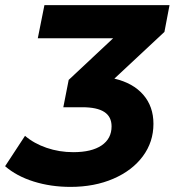

<svg xmlns="http://www.w3.org/2000/svg" viewBox="-34 -720 684 752"><path d="M610 -595 414 -412Q487 -395 527 -349Q567 -303 567 -235Q567 -164 525.5 -108Q484 -52 410 -20Q336 12 242 12Q165 12 98 -9Q31 -30 -14 -69L64 -188Q99 -158 148.5 -141Q198 -124 253 -124Q325 -124 364 -150.5Q403 -177 403 -225Q403 -263 374.5 -281.5Q346 -300 288 -300H214L235 -407L409 -570H114L140 -700H630Z"/></svg>

Font: Idrija
Style: Bold Italic
Weight: 700
Italic angle: -11.3°
Designer: Julieta Ulanovsky
Foundry: Julieta Ulanovsky
Version: Version 7.200